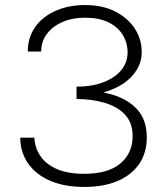

<svg xmlns="http://www.w3.org/2000/svg" viewBox="-20 -730 646 760"><path d="M283 -351Q341 -351 388.5 -364Q436 -377 470 -400.5Q504 -424 522.5 -455.5Q541 -487 541 -524Q541 -574 514 -616Q487 -658 437 -684Q387 -710 317 -710Q250 -710 198.5 -686.5Q147 -663 118.5 -622Q90 -581 90 -526H143Q143 -565 165 -595Q187 -625 226.5 -642.5Q266 -660 318 -660Q371 -660 408.5 -642Q446 -624 465.5 -592.5Q485 -561 485 -522Q485 -483 460 -452.5Q435 -422 389.5 -404.5Q344 -387 283 -387ZM313 10Q391 10 446.5 -14Q502 -38 531.5 -82Q561 -126 561 -185Q561 -255 524 -296Q487 -337 424 -355.5Q361 -374 283 -374V-338Q344 -338 394.5 -323Q445 -308 475 -276Q505 -244 505 -191Q505 -124 456.5 -83Q408 -42 313 -42Q249 -42 206 -60.5Q163 -79 140.5 -111.5Q118 -144 116 -185H60Q60 -144 76.5 -108.5Q93 -73 125 -46.5Q157 -20 204 -5Q251 10 313 10Z"/></svg>

Font: Jost Light
Style: Regular
Weight: 300
Version: Version 3.710